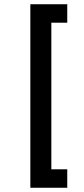

<svg xmlns="http://www.w3.org/2000/svg" viewBox="-20 -798 398 905"><path d="M297 87H123V-778H297V-691H222V0H297Z"/></svg>

Font: Iceberg
Style: Regular
Weight: 400
Designer: Victor Kharyk
Foundry: Cyreal (www.cyreal.org)
Version: Version 1.002